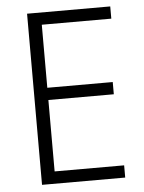

<svg xmlns="http://www.w3.org/2000/svg" viewBox="-52 -756 598 798"><g transform="rotate(-5 247.0 -357.0)"><path d="M438 0H91V-714H438V-663H148V-400H421V-349H148V-51H438Z"/></g></svg>

Font: Noto Sans Thai Looped SemiCondensed Light
Style: Regular
Weight: 300
Width: 4
Designer: Sasikarn Vongin, Ben Mitchell
Foundry: The Fontpad Ltd
Version: Version 1.001; ttfautohint (v1.8.4.7-5d5b)